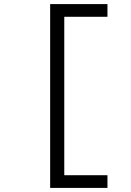

<svg xmlns="http://www.w3.org/2000/svg" viewBox="-20 -780 640 938"><path d="M225 138V-760H505V-698H294V76H505V138Z"/></svg>

Font: iA Writer Quattro V
Style: Regular
Weight: 400
Designer: Mike Abbink, Paul van der Laan, Pieter van Rosmalen, Oliver Reichenstein
Foundry: Information Architects Inc.
Version: Version 2.000